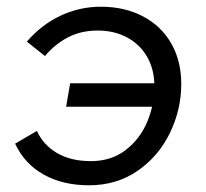

<svg xmlns="http://www.w3.org/2000/svg" viewBox="-20 -544 615 572"><path d="M25 -116 90 -154Q109 -112 150 -88Q191 -64 251 -64Q312 -64 355 -97.5Q398 -131 419 -182Q440 -233 440 -287Q440 -336 419 -373.5Q398 -411 359.5 -432Q321 -453 271 -453Q221 -453 182 -432.5Q143 -412 114 -377L60 -420Q104 -471 161 -497.5Q218 -524 280 -524Q352 -524 406.5 -495Q461 -466 490.5 -414Q520 -362 520 -294Q520 -218 486.5 -148.5Q453 -79 390.5 -35.5Q328 8 245 8Q167 8 110 -24Q53 -56 25 -116ZM189 -296H494L482 -226H177Z"/></svg>

Font: Fixel Italic Variable Display Thin
Style: Italic
Weight: 100
Italic angle: -10°
Designer: AlfaBravo + MacPaw
Foundry: Kyrylo Tkachov, Marchela Mozhyna, Serhii Makarenko, Maria Weinstein, Zakhar Kryvoshyya
Version: Version 1.210;Glyphs 3.2 (3217)